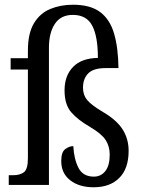

<svg xmlns="http://www.w3.org/2000/svg" viewBox="-20 -782 602 812"><path d="M376 10Q315 10 277 -19.5Q239 -49 239 -101Q239 -139 256 -151.5Q273 -164 290 -164Q293 -109 312 -72Q331 -35 377 -35Q407 -35 425.5 -58.5Q444 -82 444 -128Q444 -163 427 -189.5Q410 -216 361 -245Q309 -275 281 -307.5Q253 -340 253 -400Q253 -462 289 -499Q325 -536 394 -537Q394 -628 370 -673.5Q346 -719 288 -719Q237 -719 212 -681Q187 -643 187 -581V0H17V-41H36Q64 -41 81 -53.5Q98 -66 98 -113V-488H25V-536H98V-568Q98 -641 123.5 -683.5Q149 -726 192.5 -744Q236 -762 289 -762Q362 -762 403.5 -731Q445 -700 462.5 -640Q480 -580 481 -494H426Q375 -494 353 -471.5Q331 -449 331 -411Q331 -380 349 -358.5Q367 -337 416 -308Q474 -274 499 -234Q524 -194 524 -144Q524 -69 484.5 -29.5Q445 10 376 10Z"/></svg>

Font: Noto Serif Ethiopic Condensed
Style: Regular
Weight: 400
Width: 3
Designer: Monotype Design Team
Foundry: Monotype Imaging Inc.
Version: Version 2.102; ttfautohint (v1.8.4.7-5d5b)